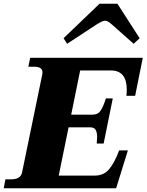

<svg xmlns="http://www.w3.org/2000/svg" viewBox="-50 -1010 786 1030"><path d="M310 -775 291 -805 484 -990H580L699 -805L667 -775L551 -878Q528 -899 514 -899Q500 -899 467 -878ZM628 -496Q630 -512 630 -529Q630 -632 545 -632H380L332 -395H447Q476 -395 490.5 -417.5Q505 -440 518 -482H555L506 -240H469Q471 -264 471 -276Q471 -300 463 -313.5Q455 -327 433 -327H318L265 -68H458Q507 -68 536 -103Q565 -138 589 -203H636L573 0H-30L-21 -48H10Q63 -48 69 -88L177 -612Q178 -616 178 -622Q178 -652 133 -652H102L112 -700H716L675 -496Z"/></svg>

Font: Taviraj Black
Style: Italic
Weight: 900
Italic angle: -12°
Designer: Katatrad Team
Foundry: CadsonDemak
Version: Version 1.001